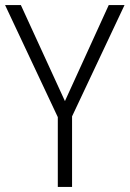

<svg xmlns="http://www.w3.org/2000/svg" viewBox="-20 -734 509 754"><path d="M235 -337 62 -714H0L207 -274V0H263V-277L469 -714H407Z"/></svg>

Font: Noto Sans Malayalam SemiCondensed Light
Style: Regular
Weight: 300
Width: 4
Designer: Jelle Bosma - Monotype Design Team
Foundry: Monotype Imaging Inc.
Version: Version 2.104